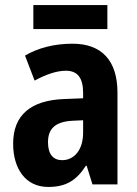

<svg xmlns="http://www.w3.org/2000/svg" viewBox="-20 -730 544 760"><path d="M405 -710H112V-615H405ZM267 -557C194 -557 130 -540 79 -510L117 -411C163 -436 205 -450 241 -450C286 -450 309 -423 309 -362V-341L234 -338C102 -333 32 -275 32 -161C32 -65 79 10 171 10C243 10 283 -17 320 -74H323L346 0H445V-363C445 -491 382 -557 267 -557ZM266 -252 309 -254V-205C309 -137 274 -96 226 -96C191 -96 170 -119 170 -167C170 -220 198 -248 266 -252Z"/></svg>

Font: Noto Sans Lao Looped Condensed
Style: Bold
Weight: 700
Width: 3
Designer: Mark Frömberg, Ben Mitchell
Foundry: The Fontpad Ltd
Version: Version 1.002